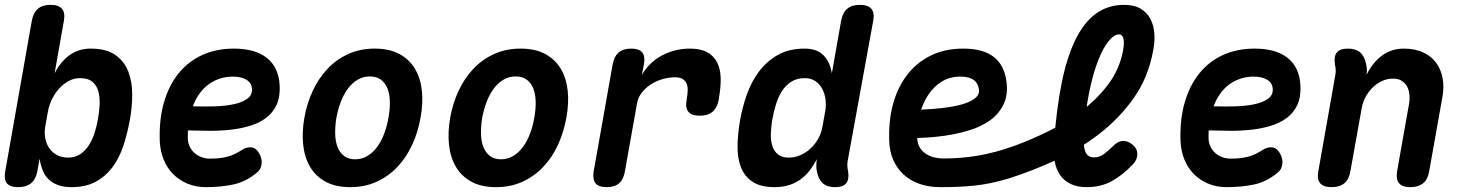

<svg xmlns="http://www.w3.org/2000/svg" viewBox="-23 -760 6043 790"><path d="M51.6 10Q18.1 10 5.2 -6.1Q-7.6 -22.1 -1.5 -54.9L107.8 -674Q113.9 -707.5 132.7 -723.7Q151.5 -740 185 -740Q218.5 -740 232.2 -723.7Q245.9 -707.5 239.8 -674L201.7 -458.1Q225.3 -505.2 262.6 -532.6Q299.9 -560 350 -560Q415.1 -560 451.9 -533.7Q488.6 -507.4 504.9 -465.3Q521.1 -423.2 521 -371.5Q520.9 -319.8 511.6 -268.6Q501.5 -211.4 484.6 -160.4Q467.7 -109.4 439.4 -71.6Q411 -33.8 370.1 -11.9Q329.1 10 271.6 10Q237.7 10 214.1 0.9Q190.5 -8.1 175.4 -23.7Q160.2 -39.2 152.1 -60.6Q144 -82 139.7 -106.3L130.5 -54.9Q124.4 -22.1 104.8 -6.1Q85.1 10 51.6 10ZM256.9 -111.5Q285.7 -111.5 306.7 -125.4Q327.7 -139.2 342.2 -161.6Q356.8 -184 365.9 -212.3Q375 -240.5 379.9 -269.7Q385.5 -299.3 386.9 -329.1Q388.4 -358.9 381.8 -383.5Q375.2 -408.1 357.4 -423.3Q339.6 -438.5 305.7 -438.5Q281.5 -438.5 259.7 -426.6Q237.8 -414.8 220.1 -395.3Q202.4 -375.8 190.7 -351.2Q178.9 -326.7 174.2 -301.3L163.3 -240.3Q158.6 -212.1 163.7 -188.6Q168.7 -165 181.4 -147.9Q194.1 -130.7 213.8 -121.1Q233.4 -111.5 256.9 -111.5Z M1040 -134.6Q1056.1 -110.4 1053.5 -86.7Q1050.9 -62.9 1034.8 -50.3Q990.1 -12.7 939.1 -1.4Q888.1 10 823.6 10Q783.6 10 749.5 -3.9Q715.5 -17.7 690.3 -42.7Q665.1 -67.7 650.7 -102.6Q636.4 -137.4 634.4 -179.4Q631.1 -265.9 651 -336.3Q670.9 -406.7 710.5 -456.5Q750.2 -506.4 808.1 -533.2Q866.1 -560 939.6 -560Q1027.6 -560 1075.7 -521.2Q1123.8 -482.4 1127.7 -409.2Q1130.3 -361.5 1115.2 -328.8Q1100 -296.1 1071.9 -275Q1043.8 -254 1006.1 -242.4Q968.3 -230.9 925.5 -226.2Q882.7 -221.5 837.5 -221.8Q792.3 -222.1 750.2 -223.4Q749.9 -215.6 749.8 -207.5Q749.6 -199.4 749.6 -191Q750.3 -171.6 757.9 -156.1Q765.5 -140.6 777.9 -129.9Q790.3 -119.2 806.7 -113.3Q823 -107.3 840.5 -107.3Q863.5 -107.3 880.8 -109.3Q898.1 -111.3 913.6 -115.5Q929 -119.6 943.3 -126.6Q957.6 -133.6 973.3 -143.6Q988.6 -154 1007.9 -153.9Q1027.3 -153.7 1040 -134.6ZM770.5 -322.6Q815.7 -321 860.1 -322.4Q904.5 -323.8 939.3 -331.3Q974 -338.7 994.8 -354Q1015.7 -369.2 1013.8 -395Q1012.8 -407.2 1006.8 -416.6Q1000.9 -426 990.7 -432.1Q980.6 -438.2 966.3 -441.5Q952 -444.8 934.7 -444.8Q907.9 -444.8 882.9 -436.9Q857.8 -429.1 836.4 -413.7Q814.9 -398.3 798.3 -375.4Q781.7 -352.6 770.5 -322.6Z M1418 10Q1357.2 10 1316.2 -12.6Q1275.3 -35.1 1252.5 -74.2Q1229.8 -113.2 1224.4 -165Q1219 -216.8 1229.3 -275.3Q1239.6 -333.8 1263.5 -385.4Q1287.4 -437.1 1323.8 -476Q1360.3 -514.9 1409.2 -537.4Q1458.2 -560 1519 -560Q1580.1 -560 1621.1 -537.4Q1662 -514.9 1684.8 -476.3Q1707.5 -437.8 1712.9 -386.1Q1718.3 -334.5 1707.3 -275.3Q1697 -216.8 1673.3 -165Q1649.6 -113.2 1613 -74.2Q1576.4 -35.1 1527.6 -12.6Q1478.8 10 1418 10ZM1438.2 -104.5Q1465.5 -104.5 1488.2 -118Q1511 -131.4 1528.1 -154.5Q1545.3 -177.5 1557.3 -208.8Q1569.4 -240 1575.3 -275.3Q1581.9 -311.3 1581.1 -342.2Q1580.3 -373.2 1571.4 -395.9Q1562.6 -418.6 1544.5 -432Q1526.4 -445.5 1498.8 -445.5Q1471.2 -445.5 1448.5 -432Q1425.7 -418.6 1408.6 -395.5Q1391.4 -372.5 1379.5 -341.4Q1367.6 -310.3 1361 -275Q1355.4 -239.7 1356.2 -208.6Q1357 -177.5 1366.2 -154.5Q1375.4 -131.4 1393.2 -118Q1410.9 -104.5 1438.2 -104.5Z M2018 10Q1957.2 10 1916.2 -12.6Q1875.3 -35.1 1852.5 -74.2Q1829.8 -113.2 1824.4 -165Q1819 -216.8 1829.3 -275.3Q1839.6 -333.8 1863.5 -385.4Q1887.4 -437.1 1923.8 -476Q1960.3 -514.9 2009.2 -537.4Q2058.2 -560 2119 -560Q2180.1 -560 2221.1 -537.4Q2262 -514.9 2284.8 -476.3Q2307.5 -437.8 2312.9 -386.1Q2318.3 -334.5 2307.3 -275.3Q2297 -216.8 2273.3 -165Q2249.6 -113.2 2213 -74.2Q2176.4 -35.1 2127.6 -12.6Q2078.8 10 2018 10ZM2038.2 -104.5Q2065.5 -104.5 2088.2 -118Q2111 -131.4 2128.1 -154.5Q2145.3 -177.5 2157.3 -208.8Q2169.4 -240 2175.3 -275.3Q2181.9 -311.3 2181.1 -342.2Q2180.3 -373.2 2171.4 -395.9Q2162.6 -418.6 2144.5 -432Q2126.4 -445.5 2098.8 -445.5Q2071.2 -445.5 2048.5 -432Q2025.7 -418.6 2008.6 -395.5Q1991.4 -372.5 1979.5 -341.4Q1967.6 -310.3 1961 -275Q1955.4 -239.7 1956.2 -208.6Q1957 -177.5 1966.2 -154.5Q1975.4 -131.4 1993.2 -118Q2010.9 -104.5 2038.2 -104.5Z M2473 10Q2439.5 10 2427 -6.3Q2414.5 -22.5 2419.9 -56L2497.9 -495.4Q2504 -528.2 2522.6 -544.1Q2541.2 -560 2574 -560Q2606.8 -560 2619.7 -544.1Q2632.5 -528.2 2626.4 -495.4L2618.2 -451.8Q2632.6 -477.2 2653.2 -497.2Q2673.8 -517.3 2699.4 -531.1Q2724.9 -545 2754.4 -552.5Q2783.8 -560 2815.6 -560Q2859.2 -560 2886.3 -545.4Q2913.3 -530.8 2927.1 -504.2Q2940.9 -477.5 2942.2 -440.8Q2943.4 -404.1 2935.7 -360.6L2934.4 -350Q2928 -316.5 2908.9 -300.2Q2889.7 -284 2856.2 -284Q2822.7 -284 2809.3 -300.2Q2796 -316.5 2802.4 -350L2803 -355Q2806.3 -373.1 2806.6 -388.7Q2807 -404.4 2802.1 -416.1Q2797.2 -427.8 2785.9 -434.9Q2774.6 -442 2753.9 -442Q2729.3 -442 2703.6 -434.6Q2677.9 -427.3 2655.9 -413.3Q2633.8 -399.4 2618.1 -379.3Q2602.4 -359.3 2598.1 -334.6L2548.4 -56Q2543 -22.5 2524.8 -6.3Q2506.5 10 2473 10Z M3465.1 -99.2Q3462.8 -87.7 3463.5 -76.9Q3464.1 -66.1 3466.7 -54.6Q3471.7 -21.8 3458.7 -5.9Q3445.7 10 3412.9 10Q3380.1 10 3362.1 -6.3Q3344.2 -22.5 3338.2 -54.6Q3335.6 -65.1 3335.8 -78.9Q3336 -92.6 3338 -105.2Q3325.4 -80.9 3309.4 -59.8Q3293.4 -38.7 3272.5 -23.1Q3251.6 -7.5 3224.9 1.2Q3198.3 10 3164.4 10Q3106.9 10 3073.7 -11.9Q3040.6 -33.8 3025.7 -71.6Q3010.9 -109.4 3011.7 -160.4Q3012.5 -211.4 3022.6 -268.6Q3031.9 -319.8 3050.1 -371.5Q3068.3 -423.2 3099.7 -465.3Q3131.1 -507.4 3177 -533.7Q3222.9 -560 3288 -560Q3338.1 -560 3365.2 -532.6Q3392.4 -505.2 3399.7 -458.1L3437.8 -674Q3443.9 -707.5 3462.7 -723.7Q3481.5 -740 3515 -740Q3548.5 -740 3562.4 -723.7Q3576.2 -707.5 3569.8 -674ZM3222.3 -111.5Q3246.5 -111.5 3269.3 -121.1Q3292.1 -130.7 3310.9 -147.9Q3329.8 -165 3343.2 -188.6Q3356.6 -212.1 3361.3 -240.3L3372.2 -301.3Q3376.9 -326.7 3373.6 -351.2Q3370.3 -375.8 3359.7 -395.3Q3349.1 -414.8 3331.2 -426.6Q3313.3 -438.5 3289.1 -438.5Q3255.2 -438.5 3232 -423.3Q3208.7 -408.1 3193.4 -383.5Q3178 -358.9 3169.3 -329.1Q3160.5 -299.3 3154.9 -269.7Q3150 -240.5 3148.8 -212.3Q3147.6 -184 3154.2 -161.6Q3160.8 -139.2 3177.2 -125.4Q3193.5 -111.5 3222.3 -111.5Z M4449.1 10Q4409.3 10 4382 -3.2Q4354.7 -16.4 4338.6 -40Q4322.5 -63.5 4316.6 -96.1Q4310.7 -128.6 4313.4 -167.3Q4323.8 -312 4345.6 -419.5Q4367.4 -527 4402.8 -598.3Q4438.2 -669.7 4487.6 -704.8Q4537.1 -740 4601.7 -740Q4645 -740 4671.5 -723.5Q4698 -707 4711.4 -680.2Q4724.8 -653.5 4726.8 -619.8Q4728.8 -586.2 4721.7 -551.9Q4702 -442.1 4642.6 -357.7Q4583.2 -273.3 4500.7 -209.6Q4418.2 -145.9 4320 -100.6Q4221.9 -55.4 4124 -24.6Q4086.8 -13.7 4053 -6.7Q4019.2 0.3 3985.8 3.8Q3952.4 7.3 3917.8 8.6Q3883.2 10 3845.1 10Q3797.4 10 3759.2 -3.9Q3721 -17.7 3694.1 -42.7Q3667.3 -67.7 3652.1 -102.6Q3636.9 -137.4 3635.9 -179.4Q3632.6 -261 3651.1 -330.3Q3669.7 -399.7 3708.7 -450.9Q3747.7 -502.2 3806 -531.1Q3864.3 -560 3941.1 -560Q4021 -560 4065.1 -526.5Q4109.2 -492.9 4118.2 -424.6Q4125.3 -369.3 4105.8 -329.8Q4086.3 -290.2 4049.7 -264.2Q4013 -238.3 3963.5 -223.4Q3914 -208.5 3861.1 -201.1Q3808.1 -193.8 3756.5 -192.5Q3704.9 -191.2 3663.2 -192.2L3667.6 -308.1Q3697.9 -307.8 3735.6 -308.1Q3773.3 -308.4 3811.6 -311.4Q3850 -314.3 3885.8 -319.9Q3921.6 -325.4 3949.1 -335.1Q3976.6 -344.7 3992.1 -358.4Q4007.7 -372.2 4005 -391.5Q4003.3 -403.7 3998.2 -413.8Q3993.1 -423.9 3983.9 -430.7Q3974.7 -437.5 3961.2 -441.1Q3947.7 -444.8 3929.2 -444.8Q3885.5 -444.8 3852.1 -424.4Q3818.8 -404.1 3795.8 -369Q3772.8 -333.9 3761.3 -288Q3749.8 -242.1 3751.1 -191Q3751.8 -171.6 3759.8 -156.5Q3767.7 -141.3 3782.1 -130.3Q3796.5 -119.2 3816.5 -113.6Q3836.5 -108 3862 -108Q3933.4 -108 4002.1 -119.8Q4070.8 -131.6 4147.6 -158.7Q4216 -183.5 4289.3 -219.3Q4362.7 -255 4426.5 -303.1Q4490.4 -351.2 4536.9 -413Q4583.4 -474.8 4598.1 -552.1Q4600.1 -562.9 4601 -574.7Q4601.9 -586.5 4600.5 -596.2Q4599.1 -606 4594.5 -612.2Q4590 -618.5 4580.4 -618.5Q4561.8 -618.5 4539 -591.4Q4516.3 -564.4 4495.4 -511.2Q4474.5 -458 4458.4 -379.8Q4442.3 -301.7 4436.7 -198.8Q4435.4 -178.4 4436.8 -162.5Q4438.2 -146.5 4442.9 -135.6Q4447.5 -124.6 4456 -118.5Q4464.5 -112.4 4477.4 -112.4Q4500.3 -112.4 4518.1 -125.3Q4536 -138.2 4557 -159.1Q4577.5 -179.5 4597.3 -180.3Q4617.1 -181.1 4636.7 -164.9Q4656.9 -148.1 4656.6 -125.5Q4656.3 -102.9 4639.2 -84.5Q4594.3 -37.6 4549.9 -13.8Q4505.5 10 4449.1 10Z M5240 -134.6Q5256.1 -110.4 5253.5 -86.7Q5250.9 -62.9 5234.8 -50.3Q5190.1 -12.7 5139.1 -1.4Q5088.1 10 5023.6 10Q4983.6 10 4949.5 -3.9Q4915.5 -17.7 4890.3 -42.7Q4865.1 -67.7 4850.7 -102.6Q4836.4 -137.4 4834.4 -179.4Q4831.1 -265.9 4851 -336.3Q4870.9 -406.7 4910.5 -456.5Q4950.2 -506.4 5008.1 -533.2Q5066.1 -560 5139.6 -560Q5227.6 -560 5275.7 -521.2Q5323.8 -482.4 5327.7 -409.2Q5330.3 -361.5 5315.2 -328.8Q5300 -296.1 5271.9 -275Q5243.8 -254 5206.1 -242.4Q5168.3 -230.9 5125.5 -226.2Q5082.7 -221.5 5037.5 -221.8Q4992.3 -222.1 4950.2 -223.4Q4949.9 -215.6 4949.8 -207.5Q4949.6 -199.4 4949.6 -191Q4950.3 -171.6 4957.9 -156.1Q4965.5 -140.6 4977.9 -129.9Q4990.3 -119.2 5006.7 -113.3Q5023 -107.3 5040.5 -107.3Q5063.5 -107.3 5080.8 -109.3Q5098.1 -111.3 5113.6 -115.5Q5129 -119.6 5143.3 -126.6Q5157.6 -133.6 5173.3 -143.6Q5188.6 -154 5207.9 -153.9Q5227.3 -153.7 5240 -134.6ZM4970.5 -322.6Q5015.7 -321 5060.1 -322.4Q5104.5 -323.8 5139.3 -331.3Q5174 -338.7 5194.8 -354Q5215.7 -369.2 5213.8 -395Q5212.8 -407.2 5206.8 -416.6Q5200.9 -426 5190.7 -432.1Q5180.6 -438.2 5166.3 -441.5Q5152 -444.8 5134.7 -444.8Q5107.9 -444.8 5082.9 -436.9Q5057.8 -429.1 5036.4 -413.7Q5014.9 -398.3 4998.3 -375.4Q4981.7 -352.6 4970.5 -322.6Z M5523.4 -560Q5556.2 -560 5574.2 -543.7Q5592.1 -527.5 5598.1 -495.4Q5600.7 -484.9 5601.2 -473.6Q5601.7 -462.3 5599.7 -451.8Q5624.8 -503.3 5663.8 -531.6Q5702.8 -560 5752.9 -560Q5798.5 -560 5832 -544.7Q5865.4 -529.5 5885.4 -502.7Q5905.4 -476 5912.6 -439.2Q5919.7 -402.5 5911.7 -359.5L5857.6 -56Q5852.2 -22.5 5832.9 -6.3Q5813.6 10 5780.1 10Q5746.6 10 5733.4 -6.3Q5720.2 -22.5 5725.6 -56L5774.3 -330.7Q5777.9 -350.4 5776.3 -369.3Q5774.7 -388.3 5767 -403.1Q5759.3 -418 5745.1 -427.2Q5731 -436.5 5708.2 -436.5Q5684 -436.5 5662.4 -426.1Q5640.7 -415.7 5623.5 -398.5Q5606.3 -381.3 5595.1 -359.6Q5583.9 -337.9 5579.9 -315.3L5533.4 -56Q5528 -22.5 5508.7 -6.3Q5489.4 10 5455.9 10Q5422.4 10 5408.8 -6.3Q5395.3 -22.5 5401.4 -56L5471.2 -450.8Q5473.5 -462.3 5472.8 -473.1Q5472.2 -483.9 5469.6 -495.4Q5464.6 -528.2 5477.6 -544.1Q5490.6 -560 5523.4 -560Z"/></svg>

Font: Maple Mono
Style: Italic
Weight: 400
Italic angle: -10°
Monospace: yes
Designer: subframe7536
Version: Version 7.300